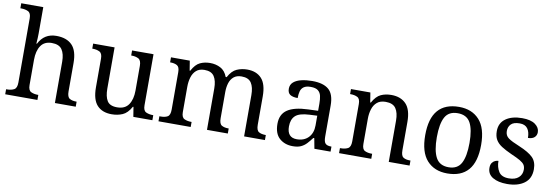

<svg xmlns="http://www.w3.org/2000/svg" viewBox="-55 -1137 4458 1542"><g transform="rotate(10 2173.5 -366.0)"><path d="M17.6 0V-41H25.4Q58.6 -41 82 -53.2Q105.5 -65.4 105.5 -111.3V-634.8Q105.5 -677.7 81.5 -689.5Q57.6 -701.2 25.4 -701.2H17.6V-742.2H197.3V-527.3Q197.3 -509.8 196.3 -490.7Q195.3 -471.7 194.3 -458Q193.4 -444.3 193.4 -444.3H198.2Q243.2 -533.2 341.8 -533.2Q425.8 -533.2 470.2 -487.8Q514.6 -442.4 514.6 -341.8V-111.3Q514.6 -65.4 535.6 -53.2Q556.6 -41 589.8 -41H592.8V0H422.9V-336.9Q422.9 -400.4 398.9 -435.5Q375 -470.7 315.4 -470.7Q254.9 -470.7 226.1 -427.7Q197.3 -384.8 197.3 -312.5V-106.4Q197.3 -63.5 221.2 -52.2Q245.1 -41 277.3 -41H280.3V0Z M886.7 9.8Q809.6 9.8 767.6 -35.6Q725.6 -81.1 725.6 -181.6V-416Q725.6 -459 701.7 -470.7Q677.7 -482.4 645.5 -482.4H642.6V-523.4H817.4V-186.5Q817.4 -123 838.9 -87.9Q860.4 -52.7 919.9 -52.7Q984.4 -52.7 1013.7 -96.2Q1043 -139.6 1043 -210.9V-412.1Q1043 -458 1019.5 -470.2Q996.1 -482.4 962.9 -482.4H960V-523.4H1134.8V-106.4Q1134.8 -63.5 1158.7 -52.2Q1182.6 -41 1214.8 -41H1217.8V0H1062.5L1049.8 -79.1H1044.9Q1014.6 -24.4 974.6 -7.3Q934.6 9.8 886.7 9.8Z M1267.6 0V-41H1280.3Q1313.5 -41 1334.5 -53.2Q1355.5 -65.4 1355.5 -111.3V-416Q1355.5 -459 1334 -470.7Q1312.5 -482.4 1280.3 -482.4H1277.3V-523.4H1430.7L1443.4 -444.3H1448.2Q1477.5 -499 1514.2 -516.1Q1550.8 -533.2 1595.7 -533.2Q1642.6 -533.2 1680.7 -513.2Q1718.8 -493.2 1737.3 -444.3H1745.1Q1774.4 -499 1814 -516.1Q1853.5 -533.2 1898.4 -533.2Q1973.6 -533.2 2015.6 -487.8Q2057.6 -442.4 2057.6 -341.8V-111.3Q2057.6 -65.4 2078.6 -53.2Q2099.6 -41 2132.8 -41H2135.7V0H1965.8V-336.9Q1965.8 -400.4 1942.9 -435.5Q1919.9 -470.7 1863.3 -470.7Q1823.2 -470.7 1799.3 -450.7Q1775.4 -430.7 1765.1 -397.5Q1754.9 -364.3 1754.9 -325.2V-111.3Q1754.9 -65.4 1775.9 -53.2Q1796.9 -41 1830.1 -41H1833V0H1663.1V-336.9Q1663.1 -400.4 1640.1 -435.5Q1617.2 -470.7 1560.5 -470.7Q1518.6 -470.7 1493.7 -448.7Q1468.8 -426.8 1458 -390.6Q1447.3 -354.5 1447.3 -312.5V-106.4Q1447.3 -63.5 1471.2 -52.2Q1495.1 -41 1527.3 -41H1530.3V0Z M2363.3 9.8Q2297.9 9.8 2254.9 -28.3Q2211.9 -66.4 2211.9 -146.5Q2211.9 -224.6 2267.1 -261.7Q2322.3 -298.8 2434.6 -302.7L2515.6 -305.7V-364.3Q2515.6 -399.4 2509.8 -426.3Q2503.9 -453.1 2484.4 -468.8Q2464.8 -484.4 2424.8 -484.4Q2387.7 -484.4 2368.2 -470.7Q2348.6 -457 2342.3 -433.1Q2335.9 -409.2 2335.9 -377.9Q2294.9 -377.9 2273.9 -392.1Q2252.9 -406.2 2252.9 -439.5Q2252.9 -473.6 2276.9 -494.1Q2300.8 -514.6 2340.8 -523.9Q2380.9 -533.2 2428.7 -533.2Q2518.6 -533.2 2563 -495.1Q2607.4 -457 2607.4 -364.3V-111.3Q2607.4 -70.3 2621.1 -55.7Q2634.8 -41 2668 -41H2670.9V0H2539.1L2523.4 -84H2515.6Q2495.1 -56.6 2475.6 -35.6Q2456.1 -14.6 2430.2 -2.4Q2404.3 9.8 2363.3 9.8ZM2385.7 -50.8Q2445.3 -50.8 2480.5 -87.4Q2515.6 -124 2515.6 -186.5V-265.6L2453.1 -262.7Q2370.1 -258.8 2338.4 -229Q2306.6 -199.2 2306.6 -141.6Q2306.6 -50.8 2385.7 -50.8Z M2740.2 0V-41H2748Q2781.2 -41 2804.7 -53.2Q2828.1 -65.4 2828.1 -111.3V-416Q2828.1 -459 2805.2 -470.7Q2782.2 -482.4 2750 -482.4H2745.1V-523.4H2903.3L2916 -444.3H2920.9Q2951.2 -499 2988.8 -516.1Q3026.4 -533.2 3073.2 -533.2Q3150.4 -533.2 3193.8 -487.8Q3237.3 -442.4 3237.3 -341.8V-111.3Q3237.3 -65.4 3257.3 -53.2Q3277.3 -41 3310.5 -41H3315.4V0H3145.5V-336.9Q3145.5 -400.4 3121.6 -435.5Q3097.7 -470.7 3038.1 -470.7Q2994.1 -470.7 2968.3 -448.7Q2942.4 -426.8 2931.2 -390.6Q2919.9 -354.5 2919.9 -312.5V-106.4Q2919.9 -63.5 2942.9 -52.2Q2965.8 -41 2998 -41H3002.9V0Z M3623 9.8Q3517.6 9.8 3457 -57.6Q3396.5 -125 3396.5 -262.7Q3396.5 -399.4 3454.6 -466.3Q3512.7 -533.2 3626 -533.2Q3731.4 -533.2 3792 -466.3Q3852.5 -399.4 3852.5 -262.7Q3852.5 -125 3794.4 -57.6Q3736.3 9.8 3623 9.8ZM3625 -41Q3698.2 -41 3728 -97.2Q3757.8 -153.3 3757.8 -262.7Q3757.8 -372.1 3727.5 -426.8Q3697.3 -481.4 3624 -481.4Q3550.8 -481.4 3521 -426.8Q3491.2 -372.1 3491.2 -262.7Q3491.2 -153.3 3521.5 -97.2Q3551.8 -41 3625 -41Z M4111.3 9.8Q4038.1 9.8 3994.1 -16.6Q3950.2 -43 3950.2 -93.8Q3950.2 -120.1 3960.9 -134.8Q3971.7 -149.4 3985.8 -155.3Q4000 -161.1 4011.7 -161.1Q4011.7 -110.4 4034.7 -73.7Q4057.6 -37.1 4117.2 -37.1Q4168.9 -37.1 4196.8 -62Q4224.6 -86.9 4224.6 -126Q4224.6 -150.4 4214.4 -166Q4204.1 -181.6 4178.2 -196.8Q4152.3 -211.9 4104.5 -232.4Q4054.7 -254.9 4022 -275.9Q3989.3 -296.9 3973.1 -324.7Q3957 -352.5 3957 -394.5Q3957 -460.9 4007.3 -496.6Q4057.6 -532.2 4140.6 -532.2Q4210.9 -532.2 4247.1 -505.9Q4283.2 -479.5 4283.2 -442.4Q4283.2 -416 4265.1 -399.9Q4247.1 -383.8 4212.9 -383.8Q4212.9 -432.6 4192.4 -460Q4171.9 -487.3 4128.9 -487.3Q4079.1 -487.3 4057.6 -465.3Q4036.1 -443.4 4036.1 -409.2Q4036.1 -372.1 4064 -352.1Q4091.8 -332 4157.2 -305.7Q4234.4 -273.4 4269 -239.3Q4303.7 -205.1 4303.7 -143.6Q4303.7 -67.4 4251 -28.8Q4198.2 9.8 4111.3 9.8Z"/></g></svg>

Font: Noto Serif Todhri
Style: Regular
Weight: 400
Designer: Mikhail Merkuryev
Version: Version 1.000; ttfautohint (v1.8.4.7-5d5b)